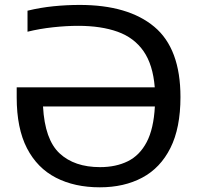

<svg xmlns="http://www.w3.org/2000/svg" viewBox="-20 -770 826 799"><path d="M395.5 9.5Q290.5 9.5 212.8 -30.5Q135 -70.5 92.2 -153.2Q49.5 -236 49.5 -364.5V-406.5H624Q616.5 -500.5 577.5 -556.8Q538.5 -613 469.8 -637.8Q401 -662.5 305 -662.5Q256.5 -662.5 200.8 -656.5Q145 -650.5 94.5 -638V-725.5Q148 -738.5 202.8 -744Q257.5 -749.5 311.5 -749.5Q513.5 -749.5 622.2 -658.5Q731 -567.5 731 -366Q731 -237.5 689.2 -154.2Q647.5 -71 572 -30.8Q496.5 9.5 395.5 9.5ZM396.5 -74.5Q462.5 -74.5 512 -99Q561.5 -123.5 590.5 -178.8Q619.5 -234 624.5 -327H159Q166.5 -189 228 -131.8Q289.5 -74.5 396.5 -74.5Z"/></svg>

Font: Encode Sans Semi Expanded Medium
Style: Regular
Weight: 500
Width: 6
Designer: Multiple Designers
Foundry: Impallari Type
Version: Version 3.000; ttfautohint (v1.8.3) -l 8 -r 50 -G 200 -x 14 